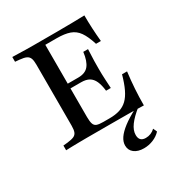

<svg xmlns="http://www.w3.org/2000/svg" viewBox="-180 -695 954 1018"><g transform="rotate(-30 297.0 -186.5)"><path d="M171 -2.4Q147.6 -2.4 123.8 -2Q100 -1.6 79 -1.2Q58.1 -0.8 43.5 0V-29L70.2 -31.5Q96.8 -34.7 110.1 -40.7Q123.4 -46.8 128.6 -60.1Q133.9 -73.4 133.9 -98.4V-472.6Q133.9 -497.6 128.6 -510.9Q123.4 -524.2 110.1 -530.6Q96.8 -537.1 70.2 -539.5L43.5 -541.9V-571Q58.1 -571 79 -570.2Q100 -569.4 123.8 -569Q147.6 -568.5 171 -568.5H181.5H316.9Q374.2 -568.5 414.5 -569.4Q454.8 -570.2 484.7 -571Q484.7 -531.5 486.7 -491.5Q488.7 -451.6 492.7 -409.7H462.9Q446.8 -461.3 427 -489.5Q407.3 -517.7 376.2 -528.6Q345.2 -539.5 296.8 -539.5H227.4V-96.8Q227.4 -70.2 232.3 -55.6Q237.1 -41.1 250.4 -36.3Q263.7 -31.5 289.5 -31.5H327.4Q363.7 -31.5 390.3 -39.9Q416.9 -48.4 436.7 -67.3Q456.5 -86.3 472.2 -119Q487.9 -151.6 501.6 -200.8H532.3Q525.8 -149.2 522.6 -99.6Q519.4 -50 519.4 0Q485.5 -1.6 437.9 -2Q390.3 -2.4 323.4 -2.4H181.5ZM200 -272.6V-301.6H367.7V-272.6ZM384.7 -167.7Q380.6 -204 370.2 -227.4Q359.7 -250.8 341.1 -261.7Q322.6 -272.6 291.9 -272.6V-301.6Q335.5 -301.6 356 -327.4Q376.6 -353.2 383.1 -406.5H412.1Q409.7 -360.5 409.3 -335.1Q408.9 -309.7 408.9 -287.1Q408.9 -271 409.3 -254.4Q409.7 -237.9 410.9 -217.3Q412.1 -196.8 413.7 -167.7ZM407.3 197.6Q370.2 197.6 348.4 180.6Q326.6 163.7 326.6 134.7Q326.6 112.1 341.9 89.5Q357.3 66.9 388.7 42.7Q420.2 18.5 469.4 -7.3H489.5Q446.8 26.6 425 56.5Q403.2 86.3 403.2 114.5Q403.2 154.8 442.7 154.8Q475.8 154.8 500 131.5L510.5 154.8Q491.9 175 464.5 186.3Q437.1 197.6 407.3 197.6Z"/></g></svg>

Font: Playfair 5pt SemiExpanded Light Medium
Style: Regular
Weight: 500
Version: Version 2.203